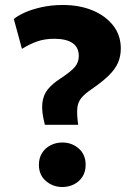

<svg xmlns="http://www.w3.org/2000/svg" viewBox="-20 -735 547 770"><path d="M160 -234.5Q146 -287.5 149.8 -321Q153.5 -354.5 172 -377Q190.5 -399.5 221.5 -419.5Q265.5 -448.5 280.8 -467.2Q296 -486 296 -510Q296 -545 271 -562.2Q246 -579.5 197.5 -579.5Q159.5 -579.5 129 -568.8Q98.5 -558 68 -539L35.5 -658.5Q48.5 -670.5 77.2 -683.8Q106 -697 146 -706Q186 -715 232.5 -715Q298.5 -715 350.8 -693.5Q403 -672 433.8 -632.8Q464.5 -593.5 464.5 -540.5Q464.5 -509.5 453.2 -483.5Q442 -457.5 416.2 -432.2Q390.5 -407 347.5 -377.5Q318.5 -358 305 -340.5Q291.5 -323 289.8 -298.8Q288 -274.5 293.5 -234.5ZM230 15Q192 15 164 -9.2Q136 -33.5 136 -74Q136 -101.5 148.8 -121.5Q161.5 -141.5 183 -152.5Q204.5 -163.5 230 -163.5Q268.5 -163.5 296 -139.2Q323.5 -115 323.5 -74Q323.5 -46.5 310.8 -26.5Q298 -6.5 276.8 4.2Q255.5 15 230 15Z"/></svg>

Font: Geologica Thin Roman SemiBold
Style: Regular
Weight: 600
Version: Version 1.010;gftools[0.9.28]